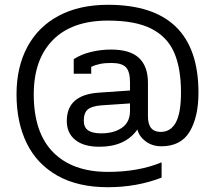

<svg xmlns="http://www.w3.org/2000/svg" viewBox="-20 -672 898 802"><path d="M49 -278Q49 -392 94.5 -476.5Q140 -561 226 -606.5Q312 -652 431 -652Q809 -652 809 -285Q809 -184 772.5 -122.5Q736 -61 654 -61Q616 -61 588.5 -81.5Q561 -102 554 -131Q503 -59 395 -59Q330 -59 294.5 -87.5Q259 -116 259 -167Q259 -276 393 -285L523 -294V-329Q523 -373 506 -391Q489 -409 445 -409Q417 -409 398 -405Q379 -401 361 -393V-364H288V-425Q319 -445 360 -455Q401 -465 444 -465Q523 -465 560.5 -430Q598 -395 598 -326V-186Q598 -121 651 -121Q693 -121 714.5 -160.5Q736 -200 736 -286Q736 -388 707 -453.5Q678 -519 611.5 -552.5Q545 -586 431 -586Q281 -586 201 -505Q121 -424 121 -278Q121 -118 202 -36Q283 46 431 46Q559 46 655 6V70Q551 110 431 110Q305 110 219.5 61.5Q134 13 91.5 -74Q49 -161 49 -278ZM523 -208V-240L404 -232Q364 -229 347 -215Q330 -201 330 -168Q330 -140 348 -127.5Q366 -115 403 -115Q456 -115 489.5 -138.5Q523 -162 523 -208Z"/></svg>

Font: Pridi Light
Style: Regular
Weight: 300
Designer: Katatrad Team
Foundry: CadsonDemak
Version: Version 1.003